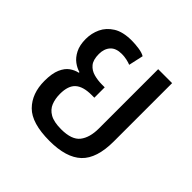

<svg xmlns="http://www.w3.org/2000/svg" viewBox="-148 -692 838 838"><g transform="rotate(45 270.5 -273.0)"><path d="M266 9Q156 9 110.5 -37Q65 -83 65 -161Q65 -207 77 -234.5Q89 -262 107.5 -275Q126 -288 146 -292V-296Q127 -301 108 -315Q89 -329 76 -354.5Q63 -380 63 -418Q63 -453 77.5 -484Q92 -515 124 -535Q156 -555 210 -555Q232 -555 255.5 -551.5Q279 -548 292 -540L277 -472Q268 -476 252.5 -479.5Q237 -483 221 -483Q185 -483 167.5 -463.5Q150 -444 150 -412Q150 -376 165 -358Q180 -340 204 -333.5Q228 -327 254 -327H271V-263H254Q202 -263 177.5 -241Q153 -219 153 -169Q153 -139 162.5 -115Q172 -91 196.5 -77Q221 -63 266 -63Q331 -63 355.5 -94.5Q380 -126 380 -182V-548H466V-188Q466 -83 417.5 -37Q369 9 266 9Z"/></g></svg>

Font: Noto Sans Thai SemCond
Style: Regular
Weight: 400
Width: 4
Designer: Monotype Design Team
Foundry: Monotype Imaging Inc.
Version: Version 2.002; ttfautohint (v1.8.4.7-5d5b)